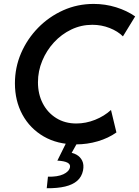

<svg xmlns="http://www.w3.org/2000/svg" viewBox="-20 -748 728 1005"><path d="M377.4 7.8Q280.3 7.8 208.5 -33.9Q136.7 -75.7 97.4 -147.9Q58.1 -220.2 58.1 -311.5Q58.1 -395 90.3 -469.7Q122.6 -544.4 179.4 -602.5Q236.3 -660.6 310.8 -694.1Q385.3 -727.5 470.2 -727.5Q530.8 -727.5 587.4 -710Q644 -692.4 687.5 -662.1L623.5 -557.6Q596.7 -584.5 554 -601.3Q511.2 -618.2 463.4 -618.2Q404.8 -618.2 353.3 -593.5Q301.8 -568.8 262.7 -526.4Q223.6 -483.9 201.2 -429.9Q178.7 -376 178.7 -317.4Q178.7 -255.4 203.9 -206.8Q229 -158.2 274.4 -129.9Q319.8 -101.6 379.4 -101.6Q429.2 -101.6 477.5 -120.8Q525.9 -140.1 561 -172.4L589.4 -54.7Q547.4 -24.9 491.9 -8.5Q436.5 7.8 377.4 7.8ZM224.6 237.3 231 176.8Q281.2 178.2 311.3 164.3Q341.3 150.4 346.2 127.9Q349.6 112.3 333.3 103.5Q316.9 94.7 280.3 92.8L326.2 0H384.3L339.8 79.6L335 49.8Q359.9 50.3 380.1 61.5Q400.4 72.8 410.4 93.5Q420.4 114.3 414.6 144.5Q407.7 177.7 384.3 198.2Q360.8 218.8 321 228.3Q281.2 237.8 224.6 237.3Z"/></svg>

Font: Reddit Sans SemiBold
Style: Italic
Weight: 600
Italic angle: -11.25°
Designer: Stephen Hutchings
Version: Version 1.013